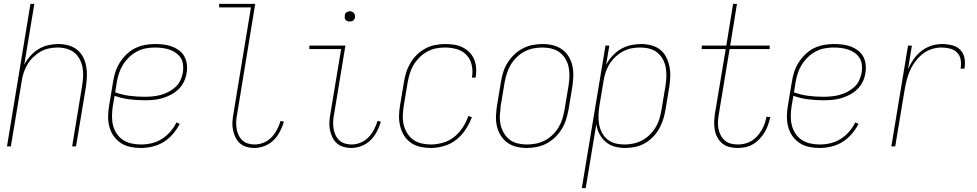

<svg xmlns="http://www.w3.org/2000/svg" viewBox="-20 -755 5040 990"><path d="M16 0 137 -735H157L105 -421Q117 -445 136.5 -466.5Q156 -488 179 -502Q202 -516 228.5 -522Q255 -528 281 -528Q308 -528 333 -521Q358 -514 377.5 -498.5Q397 -483 408.5 -460.5Q420 -438 424.5 -412.5Q429 -387 428 -360.5Q427 -334 423 -307L372 0H352L403 -310Q407 -334 408.5 -358Q410 -382 406 -405Q402 -428 391.5 -448.5Q381 -469 364 -483Q347 -497 324 -503.5Q301 -510 277 -510Q255 -510 231.5 -505Q208 -500 187.5 -488Q167 -476 149.5 -458.5Q132 -441 120 -420Q108 -399 101 -376.5Q94 -354 91 -331L36 0Z M705 8Q677 8 650 2Q623 -4 601.5 -18.5Q580 -33 565 -55Q550 -77 543.5 -103Q537 -129 537.5 -157Q538 -185 543 -213L563 -333Q567 -359 575 -384Q583 -409 597.5 -432Q612 -455 632 -474.5Q652 -494 676 -506Q700 -518 726.5 -523Q753 -528 778 -528Q801 -528 823 -525.5Q845 -523 865.5 -515.5Q886 -508 903.5 -495Q921 -482 931 -463.5Q941 -445 943.5 -423Q946 -401 942 -378Q939 -356 928.5 -334Q918 -312 900.5 -295Q883 -278 861 -266.5Q839 -255 816.5 -248.5Q794 -242 771 -240Q748 -238 725 -238Q685 -238 646 -243Q607 -248 571 -261L562 -210Q558 -185 557.5 -159.5Q557 -134 562.5 -110.5Q568 -87 581 -67Q594 -47 613.5 -34Q633 -21 657 -15.5Q681 -10 707 -10Q734 -10 762 -16.5Q790 -23 814.5 -38.5Q839 -54 858.5 -76.5Q878 -99 890 -124L907 -116Q892 -88 871 -63.5Q850 -39 823 -22.5Q796 -6 765.5 1Q735 8 705 8ZM725 -256Q746 -256 767 -258Q788 -260 808.5 -265.5Q829 -271 848.5 -281Q868 -291 884.5 -306Q901 -321 910 -340.5Q919 -360 923 -381Q926 -401 924 -420.5Q922 -440 912.5 -455.5Q903 -471 887.5 -482Q872 -493 854.5 -499Q837 -505 817.5 -507.5Q798 -510 778 -510Q755 -510 731.5 -505.5Q708 -501 686 -489.5Q664 -478 645.5 -460Q627 -442 614 -421Q601 -400 593.5 -377Q586 -354 582 -330L574 -279Q609 -266 647.5 -261Q686 -256 725 -256Z M1291 8Q1270 8 1250 2Q1230 -4 1216 -17Q1202 -30 1193.5 -48Q1185 -66 1181 -86.5Q1177 -107 1178.5 -128Q1180 -149 1184 -171L1274 -717H1110V-735H1296L1203 -168Q1199 -149 1198 -130.5Q1197 -112 1199.5 -94.5Q1202 -77 1209 -61Q1216 -45 1228 -33Q1240 -21 1257 -15.5Q1274 -10 1293 -10Q1316 -10 1339.5 -19.5Q1363 -29 1380 -47Q1397 -65 1408.5 -87Q1420 -109 1427 -132L1444 -127Q1436 -101 1423 -76Q1410 -51 1390 -31.5Q1370 -12 1343.5 -2Q1317 8 1291 8Z M1791 8Q1770 8 1750 2Q1730 -4 1716 -17Q1702 -30 1693.5 -48Q1685 -66 1681 -86.5Q1677 -107 1678.5 -128Q1680 -149 1684 -171L1739 -502H1575V-520H1761L1703 -168Q1699 -149 1698 -130.5Q1697 -112 1699.5 -94.5Q1702 -77 1709 -61Q1716 -45 1728 -33Q1740 -21 1757 -15.5Q1774 -10 1793 -10Q1816 -10 1839.5 -19.5Q1863 -29 1880 -47Q1897 -65 1908.5 -87Q1920 -109 1927 -132L1944 -127Q1936 -101 1923 -76Q1910 -51 1890 -31.5Q1870 -12 1843.5 -2Q1817 8 1791 8ZM1783 -644Q1777 -644 1771.5 -646Q1766 -648 1762 -652.5Q1758 -657 1757.5 -663.5Q1757 -670 1758 -676Q1758 -681 1760.5 -685Q1763 -689 1767 -691.5Q1771 -694 1775 -695.5Q1779 -697 1784 -697Q1790 -697 1795.5 -694.5Q1801 -692 1805 -687.5Q1809 -683 1810 -676.5Q1811 -670 1810 -664Q1809 -659 1806.5 -655Q1804 -651 1800.5 -648.5Q1797 -646 1792.5 -645Q1788 -644 1783 -644Z M2201 8Q2173 8 2146.5 2Q2120 -4 2098.5 -19Q2077 -34 2063.5 -56Q2050 -78 2043.5 -104Q2037 -130 2037.5 -157.5Q2038 -185 2043 -213L2063 -333Q2067 -358 2075 -383Q2083 -408 2097 -431.5Q2111 -455 2131 -474Q2151 -493 2174.5 -505.5Q2198 -518 2224 -523Q2250 -528 2276 -528Q2299 -528 2322 -524.5Q2345 -521 2365 -511Q2385 -501 2400.5 -485.5Q2416 -470 2424.5 -449.5Q2433 -429 2435 -406Q2437 -383 2433 -359L2432 -355H2413L2414 -359Q2419 -390 2412 -420.5Q2405 -451 2385 -472Q2365 -493 2335.5 -501.5Q2306 -510 2274 -510Q2251 -510 2228 -505.5Q2205 -501 2183 -489Q2161 -477 2143 -459Q2125 -441 2112.5 -420Q2100 -399 2093 -376Q2086 -353 2082 -330L2062 -210Q2058 -185 2057 -160Q2056 -135 2061.5 -112Q2067 -89 2079.5 -68.5Q2092 -48 2111 -34.5Q2130 -21 2153.5 -15.5Q2177 -10 2202 -10Q2233 -10 2265 -19.5Q2297 -29 2322.5 -49.5Q2348 -70 2366.5 -98.5Q2385 -127 2395 -157L2413 -151Q2401 -118 2381 -87.5Q2361 -57 2332.5 -34.5Q2304 -12 2269 -2Q2234 8 2201 8Z M2695 8Q2668 8 2642 1.5Q2616 -5 2595.5 -20Q2575 -35 2561.5 -57Q2548 -79 2542 -105Q2536 -131 2537.5 -158.5Q2539 -186 2543 -213L2563 -333Q2567 -359 2575 -384Q2583 -409 2597.5 -432Q2612 -455 2632 -474Q2652 -493 2676 -505.5Q2700 -518 2726 -523Q2752 -528 2778 -528Q2805 -528 2831.5 -521.5Q2858 -515 2878.5 -500Q2899 -485 2912.5 -463Q2926 -441 2931.5 -415Q2937 -389 2936 -361.5Q2935 -334 2931 -307L2911 -187Q2906 -161 2898 -136Q2890 -111 2875.5 -88Q2861 -65 2841 -46Q2821 -27 2797 -14.5Q2773 -2 2747 3Q2721 8 2695 8ZM2696 -10Q2719 -10 2743 -14.5Q2767 -19 2789 -30.5Q2811 -42 2829.5 -60Q2848 -78 2860.5 -99Q2873 -120 2880 -143.5Q2887 -167 2891 -190L2911 -310Q2915 -334 2916 -358.5Q2917 -383 2912.5 -406.5Q2908 -430 2896.5 -450Q2885 -470 2867 -484Q2849 -498 2825.5 -504Q2802 -510 2777 -510Q2754 -510 2730.5 -505.5Q2707 -501 2685 -489.5Q2663 -478 2644.5 -460Q2626 -442 2613.5 -421Q2601 -400 2593.5 -376.5Q2586 -353 2582 -330L2562 -210Q2559 -186 2557.5 -161.5Q2556 -137 2561 -113.5Q2566 -90 2577.5 -70Q2589 -50 2606.5 -36Q2624 -22 2647.5 -16Q2671 -10 2696 -10Z M2980 215 3102 -520H3122L3105 -420Q3118 -445 3137.5 -466.5Q3157 -488 3181 -502Q3205 -516 3232 -522Q3259 -528 3285 -528Q3312 -528 3337.5 -521.5Q3363 -515 3383 -499.5Q3403 -484 3414.5 -461.5Q3426 -439 3431.5 -413.5Q3437 -388 3436 -361Q3435 -334 3431 -307L3411 -187Q3407 -162 3399 -137.5Q3391 -113 3378 -90Q3365 -67 3345.5 -47.5Q3326 -28 3302.5 -15Q3279 -2 3253.5 3Q3228 8 3203 8Q3175 8 3148.5 0.5Q3122 -7 3102.5 -24Q3083 -41 3070.5 -65Q3058 -89 3055 -116L3000 215ZM3200 -10Q3223 -10 3246.5 -15Q3270 -20 3291.5 -31.5Q3313 -43 3331 -61Q3349 -79 3361.5 -100Q3374 -121 3380.5 -144Q3387 -167 3391 -190L3411 -310Q3415 -334 3416 -358.5Q3417 -383 3413 -406Q3409 -429 3398 -449Q3387 -469 3369.5 -483.5Q3352 -498 3329 -504Q3306 -510 3281 -510Q3258 -510 3235 -505.5Q3212 -501 3190.5 -489Q3169 -477 3151 -459.5Q3133 -442 3120.5 -421Q3108 -400 3101 -377Q3094 -354 3091 -331L3071 -211Q3067 -187 3066 -162.5Q3065 -138 3069 -115Q3073 -92 3083.5 -71.5Q3094 -51 3111.5 -36.5Q3129 -22 3152 -16Q3175 -10 3200 -10Z M3784 8Q3762 8 3741.5 3Q3721 -2 3705.5 -14.5Q3690 -27 3680 -44.5Q3670 -62 3666 -82.5Q3662 -103 3662.5 -124.5Q3663 -146 3666 -167L3722 -502H3598L3599 -520H3725L3760 -735H3780L3745 -520H3949L3948 -502H3742L3686 -164Q3683 -146 3682 -127Q3681 -108 3684.5 -90.5Q3688 -73 3696.5 -57Q3705 -41 3718 -30Q3731 -19 3748.5 -14.5Q3766 -10 3785 -10Q3803 -10 3821.5 -14.5Q3840 -19 3856 -29Q3872 -39 3885 -53.5Q3898 -68 3907.5 -84.5Q3917 -101 3923 -118.5Q3929 -136 3932 -153L3952 -151Q3947 -131 3940.5 -111.5Q3934 -92 3923 -73.5Q3912 -55 3897 -39Q3882 -23 3863.5 -12Q3845 -1 3824.5 3.5Q3804 8 3784 8Z M4205 8Q4177 8 4150 2Q4123 -4 4101.5 -18.5Q4080 -33 4065 -55Q4050 -77 4043.5 -103Q4037 -129 4037.5 -157Q4038 -185 4043 -213L4063 -333Q4067 -359 4075 -384Q4083 -409 4097.5 -432Q4112 -455 4132 -474.5Q4152 -494 4176 -506Q4200 -518 4226.5 -523Q4253 -528 4278 -528Q4301 -528 4323 -525.5Q4345 -523 4365.5 -515.5Q4386 -508 4403.5 -495Q4421 -482 4431 -463.5Q4441 -445 4443.5 -423Q4446 -401 4442 -378Q4439 -356 4428.5 -334Q4418 -312 4400.5 -295Q4383 -278 4361 -266.5Q4339 -255 4316.5 -248.5Q4294 -242 4271 -240Q4248 -238 4225 -238Q4185 -238 4146 -243Q4107 -248 4071 -261L4062 -210Q4058 -185 4057.5 -159.5Q4057 -134 4062.5 -110.5Q4068 -87 4081 -67Q4094 -47 4113.5 -34Q4133 -21 4157 -15.5Q4181 -10 4207 -10Q4234 -10 4262 -16.5Q4290 -23 4314.5 -38.5Q4339 -54 4358.5 -76.5Q4378 -99 4390 -124L4407 -116Q4392 -88 4371 -63.5Q4350 -39 4323 -22.5Q4296 -6 4265.5 1Q4235 8 4205 8ZM4225 -256Q4246 -256 4267 -258Q4288 -260 4308.5 -265.5Q4329 -271 4348.5 -281Q4368 -291 4384.5 -306Q4401 -321 4410 -340.5Q4419 -360 4423 -381Q4426 -401 4424 -420.5Q4422 -440 4412.5 -455.5Q4403 -471 4387.5 -482Q4372 -493 4354.5 -499Q4337 -505 4317.5 -507.5Q4298 -510 4278 -510Q4255 -510 4231.5 -505.5Q4208 -501 4186 -489.5Q4164 -478 4145.5 -460Q4127 -442 4114 -421Q4101 -400 4093.5 -377Q4086 -354 4082 -330L4074 -279Q4109 -266 4147.5 -261Q4186 -256 4225 -256Z M4576 0 4662 -520H4682L4662 -398Q4673 -424 4690 -448.5Q4707 -473 4730.5 -491.5Q4754 -510 4781.5 -519Q4809 -528 4837 -528Q4864 -528 4889.5 -521.5Q4915 -515 4932 -497.5Q4949 -480 4953.5 -454Q4958 -428 4953 -401H4933Q4937 -424 4933.5 -446.5Q4930 -469 4915 -484Q4900 -499 4878.5 -504.5Q4857 -510 4834 -510Q4809 -510 4783 -501.5Q4757 -493 4736 -476Q4715 -459 4698.5 -436.5Q4682 -414 4671.5 -389.5Q4661 -365 4654.5 -339.5Q4648 -314 4644 -289L4596 0Z"/></svg>

Font: Iosevka Term Curly Thin
Style: Italic
Weight: 100
Italic angle: -9°
Designer: Belleve Invis
Foundry: Belleve Invis
Version: Version 32.3.0